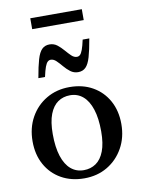

<svg xmlns="http://www.w3.org/2000/svg" viewBox="-91 -881 701 954"><g transform="rotate(-10 259.0 -404.0)"><path d="M261 -29.5Q296 -29.5 322.5 -47.8Q349 -66 364 -104.8Q379 -143.5 379 -204.5Q379 -271 364.2 -316.2Q349.5 -361.5 322.2 -384.8Q295 -408 257.5 -408Q222.5 -408 196 -389.8Q169.5 -371.5 154.5 -332.8Q139.5 -294 139.5 -232.5Q139.5 -166.5 154.2 -121Q169 -75.5 196.2 -52.5Q223.5 -29.5 261 -29.5ZM257 11Q191 11 140.8 -17.5Q90.5 -46 62.5 -96.8Q34.5 -147.5 34.5 -214Q34.5 -282 64 -335Q93.5 -388 144.8 -418.2Q196 -448.5 261.5 -448.5Q328 -448.5 378 -420Q428 -391.5 456 -340.8Q484 -290 484 -223.5Q484 -155.5 454.2 -102.5Q424.5 -49.5 373.5 -19.2Q322.5 11 257 11ZM401 -669.5Q391 -611.5 381 -577.5Q371 -543.5 356.2 -528.8Q341.5 -514 318 -514Q296 -514 279.2 -526.8Q262.5 -539.5 248.5 -556.2Q234.5 -573 221.2 -585.8Q208 -598.5 193.5 -598.5Q185 -598.5 178 -592.2Q171 -586 164.5 -568.8Q158 -551.5 151 -519H117.5Q127.5 -577 137.5 -611Q147.5 -645 162.5 -659.8Q177.5 -674.5 200.5 -674.5Q222.5 -674.5 239 -661.8Q255.5 -649 269.8 -632.2Q284 -615.5 297.2 -602.8Q310.5 -590 325 -590Q334 -590 340.8 -596.2Q347.5 -602.5 354 -619.8Q360.5 -637 367.5 -669.5ZM129.5 -764V-819H389.5V-764Z"/></g></svg>

Font: Newsreader 24pt Medium
Style: Regular
Weight: 500
Designer: Hugues Gentile
Foundry: Production Type
Version: Version 1.003